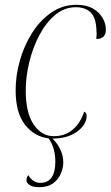

<svg xmlns="http://www.w3.org/2000/svg" viewBox="-20 -566 460 798"><path d="M143 212Q116 212 103 203Q90 194 90 183Q90 170 98 162Q117 194 147 194Q210 194 210 106Q210 80 203.5 55Q197 30 182 9Q123 2 84 -47.5Q45 -97 45 -191Q45 -252 62.5 -314Q80 -376 113 -428.5Q146 -481 193 -513.5Q240 -546 297 -546Q339 -546 366 -530.5Q393 -515 406.5 -491.5Q420 -468 420 -443Q420 -404 380 -404Q381 -411 381.5 -419.5Q382 -428 381 -436Q380 -490 358 -513Q336 -536 295 -536Q248 -536 210 -504.5Q172 -473 144.5 -421.5Q117 -370 102 -309Q87 -248 87 -189Q87 -97 120 -48.5Q153 0 203 0Q250 0 282 -27Q314 -54 330 -102Q340 -97 340 -85Q340 -48 300.5 -19Q261 10 198 10Q219 30 231 56Q243 82 243 110Q243 130 233.5 154Q224 178 202 195Q180 212 143 212Z"/></svg>

Font: Noto Serif Display SemiCondensed ExtraLight
Style: Italic
Weight: 200
Width: 4
Italic angle: -12°
Designer: Monotype Design Team
Foundry: Monotype Imaging Inc.
Version: Version 2.009